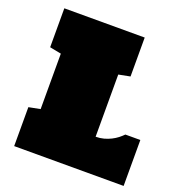

<svg xmlns="http://www.w3.org/2000/svg" viewBox="-134 -866 930 982"><g transform="rotate(20 331.0 -375.0)"><path d="M424.8 -187.5Q448.2 -187.5 468.8 -193.1Q489.3 -198.7 506.8 -207.5Q524.4 -216.3 538.8 -227.5Q553.2 -238.8 564 -250H645.5V0H49.8V-211.9L112.3 -224.1V-525.9L49.8 -538.1V-750H487.3V-538.1L424.8 -525.9Z"/></g></svg>

Font: Holtwood One SC
Style: Regular
Weight: 400
Version: Version 1.000